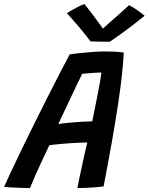

<svg xmlns="http://www.w3.org/2000/svg" viewBox="-62 -921 734 948"><path d="M86 7.5Q75.5 7.5 58.5 7Q41.5 6.5 22.5 5.8Q3.5 5 -13.8 4Q-31 3 -42 2Q-30 -25.5 -7.8 -72.8Q14.5 -120 43.2 -179.5Q72 -239 104.2 -304Q136.5 -369 168.8 -433Q201 -497 230.2 -553.8Q259.5 -610.5 282 -652.5Q308 -656.5 338.2 -659.5Q368.5 -662.5 400.2 -664.8Q432 -667 462.5 -667Q484.5 -667 506.5 -665.8Q528.5 -664.5 549 -661.5Q547 -617.5 540.8 -558Q534.5 -498.5 522.8 -418.8Q511 -339 493 -235.5Q475 -132 449.5 -0.5Q435.5 1.5 412.5 3.5Q389.5 5.5 364.5 6.5Q339.5 7.5 320 7.5Q322.5 -7 327.2 -29Q332 -51 337.5 -77Q343 -103 348.8 -129.2Q354.5 -155.5 359.8 -178.8Q365 -202 369 -217.5Q353 -217.5 331.2 -216.5Q309.5 -215.5 285.8 -214Q262 -212.5 240.8 -210.5Q219.5 -208.5 203.5 -206.8Q187.5 -205 181.5 -204Q162.5 -164.5 143.8 -124Q125 -83.5 110 -49.2Q95 -15 86 7.5ZM226 -308.5Q243 -311.5 273.5 -314.5Q304 -317.5 337 -319.5Q370 -321.5 393.5 -322Q396.5 -336 403 -368.5Q409.5 -401 417.2 -439.8Q425 -478.5 431 -512.2Q437 -546 438.5 -563Q428.5 -563 408.8 -561.8Q389 -560.5 370.2 -559Q351.5 -557.5 344 -556.5Q337 -543.5 324.5 -517.2Q312 -491 295.8 -456.8Q279.5 -422.5 261.5 -384.2Q243.5 -346 226 -308.5ZM575.5 -895.5Q585 -891 596.8 -883.5Q608.5 -876 620 -867.8Q631.5 -859.5 640.2 -852.8Q649 -846 652 -843Q584 -788 541 -757.5Q498 -727 480 -715Q471 -715 453 -715.2Q435 -715.5 416.2 -715.8Q397.5 -716 385 -716.5Q359 -751 329.8 -785.8Q300.5 -820.5 268.5 -856Q278 -862 293.2 -871Q308.5 -880 325 -888.2Q341.5 -896.5 355 -901Q369 -883.5 384.2 -863.8Q399.5 -844 413 -825.5Q426.5 -807 436.2 -793.8Q446 -780.5 449 -776H442Q452.5 -786 476 -806.8Q499.5 -827.5 526.8 -851.5Q554 -875.5 575.5 -895.5Z"/></svg>

Font: Grandstander Thin Medium
Style: Italic
Weight: 500
Italic angle: -15°
Version: Version 1.200